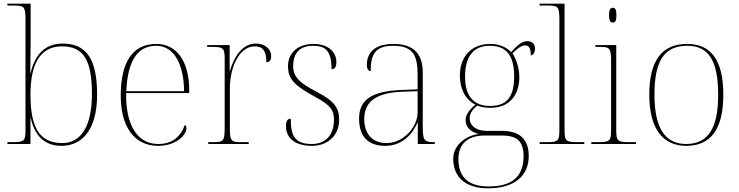

<svg xmlns="http://www.w3.org/2000/svg" viewBox="-20 -780 4003 1040"><path d="M313 10C429 10 506 -83 506 -267C506 -460 448 -544 320 -544C228 -544 170 -489 146 -385H144C145 -459 146 -522 146 -560V-760H20V-750H51C111 -750 118 -746 118 -672V-84C118 -14 114 -10 41 -10H20V0H145V-139H147C172 -28 237 10 313 10ZM317 -5C187 -5 145 -100 145 -269C145 -434 198 -529 316 -529C433 -529 478 -453 478 -270C478 -97 419 -5 317 -5Z M836 10C937 10 990 -51 990 -85C990 -94 987 -99 981 -103C958 -39 913 0 837 0C733 0 661 -88 663 -276H1005V-290C1005 -448 937 -542 827 -542C703 -542 634 -451 634 -262C634 -87 712 10 836 10ZM977 -286H664C671 -433 714 -532 826 -532C924 -532 976 -430 977 -286Z M1108 0H1327V-10H1292C1232 -10 1225 -14 1225 -88V-297C1225 -428 1282 -529 1360 -529C1404 -529 1423 -503 1423 -443C1442 -443 1449 -458 1449 -476C1449 -514 1416 -544 1365 -544C1289 -544 1244 -463 1226 -397H1224V-536H1102V-526H1120C1193 -526 1197 -522 1197 -452V-88C1197 -14 1190 -10 1130 -10H1108Z M1670 10C1756 10 1817 -47 1817 -131C1817 -191 1797 -230 1695 -283C1614 -325 1568 -358 1568 -421C1568 -491 1602 -532 1675 -532C1742 -532 1776 -506 1776 -405C1795 -405 1802 -419 1802 -445C1802 -489 1768 -542 1678 -542C1593 -542 1540 -493 1540 -422C1540 -349 1577 -315 1693 -252C1774 -208 1789 -180 1789 -132C1789 -54 1748 0 1670 0C1575 0 1555 -46 1555 -137C1536 -137 1529 -123 1529 -95C1529 -50 1558 10 1670 10Z M2067 10C2165 10 2219 -63 2241 -115H2243V0H2335V-10H2328C2274 -10 2270 -25 2270 -100V-386C2270 -481 2228 -542 2111 -542C1996 -542 1967 -482 1967 -428C1967 -409 1974 -395 1988 -395C1988 -486 2012 -532 2111 -532C2224 -532 2242 -471 2242 -371V-296L2159 -293C2001 -287 1925 -245 1925 -138C1925 -39 1975 10 2067 10ZM2073 -5C1991 -5 1953 -62 1953 -135C1953 -221 2006 -277 2157 -283L2242 -286V-170C2242 -94 2167 -5 2073 -5Z M2623 240C2770 240 2844 170 2844 65C2844 -27 2794 -71 2699 -71H2616C2561 -71 2524 -98 2524 -140C2524 -161 2536 -185 2565 -208C2585 -200 2610 -196 2636 -196C2740 -196 2793 -264 2793 -364C2793 -417 2771 -470 2756 -491C2785 -521 2806 -534 2825 -534C2845 -534 2855 -520 2855 -480C2867 -480 2878 -494 2878 -517C2878 -542 2861 -557 2836 -557C2808 -557 2785 -538 2749 -498C2722 -525 2684 -542 2636 -542C2530 -542 2471 -470 2471 -372C2471 -311 2491 -246 2555 -213C2519 -184 2502 -155 2502 -130C2502 -94 2526 -65 2574 -54C2516 -49 2435 -2 2435 80C2435 179 2501 240 2623 240ZM2633 -206C2555 -206 2499 -250 2499 -364C2499 -487 2555 -532 2633 -532C2717 -532 2765 -487 2765 -365C2765 -243 2715 -206 2633 -206ZM2627 230C2504 230 2463 167 2463 82C2463 -11 2526 -46 2606 -46H2697C2774 -46 2816 -21 2816 66C2816 177 2753 230 2627 230Z M2903 0H3145V-10H3116C3042 -10 3038 -14 3038 -84V-760H2903V-750H2943C3003 -750 3010 -746 3010 -672V-84C3010 -14 3006 -10 2933 -10H2903Z M3299 -658C3312 -658 3319 -666 3319 -698C3319 -729 3312 -738 3299 -738C3287 -738 3279 -729 3279 -698C3279 -666 3287 -658 3299 -658ZM3183 0H3425V-10H3395C3322 -10 3318 -14 3318 -84V-536H3205V-526H3223C3283 -526 3290 -522 3290 -448V-84C3290 -14 3286 -10 3213 -10H3183Z M3697 10C3829 10 3898 -79 3898 -267C3898 -459 3828 -542 3702 -542C3567 -542 3497 -454 3497 -267C3497 -79 3573 10 3697 10ZM3697 0C3578 0 3525 -93 3525 -267C3525 -448 3576 -532 3702 -532C3818 -532 3870 -453 3870 -267C3870 -100 3825 0 3697 0Z"/></svg>

Font: Noto Serif Display Thin
Style: Regular
Weight: 100
Designer: Monotype Design Team
Foundry: Monotype Imaging Inc.
Version: Version 2.009